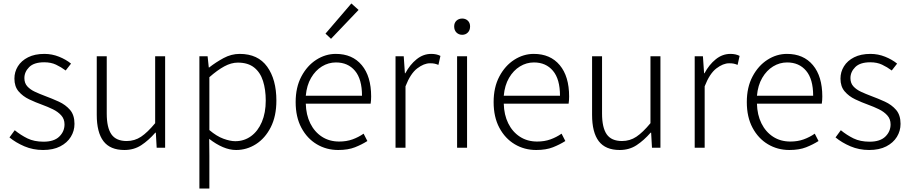

<svg xmlns="http://www.w3.org/2000/svg" viewBox="-20 -861 5307 1119"><path d="M231 13.2Q172.4 13.2 122.1 -8.3Q71.8 -29.8 35.2 -60.1L65.9 -102.1Q100.6 -73.7 139.9 -54.4Q179.2 -35.2 233.9 -35.2Q294.9 -35.2 325.4 -64.9Q356 -94.7 356 -136.2Q356 -167.5 336.7 -188.7Q317.4 -210 287.6 -224.4Q257.8 -238.8 227.1 -250Q187.5 -264.2 150.1 -282Q112.8 -299.8 88.4 -328.4Q64 -356.9 64 -402.8Q64 -441.9 84.2 -474.6Q104.5 -507.3 143.6 -527.1Q182.6 -546.9 238.8 -546.9Q283.2 -546.9 324 -530.5Q364.7 -514.2 394 -490.2L362.8 -450.2Q335.9 -470.2 306.4 -484.1Q276.9 -498 237.8 -498Q178.2 -498 150.1 -470Q122.1 -441.9 122.1 -405.8Q122.1 -376.5 139.2 -357.7Q156.2 -338.9 183.6 -326.2Q210.9 -313.5 242.2 -301.8Q283.2 -286.6 322.8 -268.6Q362.3 -250.5 388.2 -220.5Q414.1 -190.4 414.1 -139.2Q414.1 -98.1 392.8 -63.5Q371.6 -28.8 330.8 -7.8Q290 13.2 231 13.2Z M705.1 13.2Q622.1 13.2 583 -38.1Q543.9 -89.4 543.9 -191.9V-533.2H602.1V-199.2Q602.1 -117.2 629.4 -78.1Q656.7 -39.1 718.3 -39.1Q764.6 -39.1 802 -64Q839.4 -88.9 884.3 -143.1V-533.2H942.4V0H893.1L888.2 -87.9H885.3Q846.2 -43 803.5 -14.9Q760.7 13.2 705.1 13.2Z M1142.1 237.8V-533.2H1189.9L1196.8 -467.8H1199.2Q1237.8 -498 1283 -522.5Q1328.1 -546.9 1377 -546.9Q1483.4 -546.9 1537.1 -472.4Q1590.8 -397.9 1590.8 -274.9Q1590.8 -184.1 1558.1 -119.6Q1525.4 -55.2 1471.9 -21Q1418.5 13.2 1356 13.2Q1318.4 13.2 1278.8 -3.7Q1239.3 -20.5 1199.2 -51.8L1200.2 45.9V237.8ZM1351.1 -38.1Q1402.8 -38.1 1443.1 -67.4Q1483.4 -96.7 1506.1 -150.1Q1528.8 -203.6 1528.8 -274.9Q1528.8 -338.9 1512.9 -388.9Q1497.1 -439 1461.2 -467.5Q1425.3 -496.1 1366.2 -496.1Q1327.6 -496.1 1287.1 -474.1Q1246.6 -452.1 1200.2 -411.1V-103Q1242.7 -66.9 1282.2 -52.5Q1321.8 -38.1 1351.1 -38.1Z M1951.2 13.2Q1882.3 13.2 1826.2 -20.3Q1770 -53.7 1736.6 -116.2Q1703.1 -178.7 1703.1 -266.1Q1703.1 -352.5 1736.6 -415.5Q1770 -478.5 1823.5 -512.7Q1877 -546.9 1937 -546.9Q2033.7 -546.9 2088.4 -481.4Q2143.1 -416 2143.1 -298.8Q2143.1 -276.4 2140.1 -256.8H1762.2Q1763.7 -191.9 1788.3 -142.1Q1813 -92.3 1856.2 -64.2Q1899.4 -36.1 1957 -36.1Q1999.5 -36.1 2034.2 -48.6Q2068.8 -61 2099.1 -82L2121.1 -39.1Q2088.9 -18.6 2048.8 -2.7Q2008.8 13.2 1951.2 13.2ZM1762.2 -303.2H2089.8Q2089.8 -399.9 2048.8 -448.5Q2007.8 -497.1 1938 -497.1Q1894.5 -497.1 1856.4 -473.9Q1818.4 -450.7 1793 -407.2Q1767.6 -363.8 1762.2 -303.2ZM1909.2 -634.8 1877 -665 2027.8 -840.8 2069.8 -803.2Z M2285.2 0V-533.2H2333L2339.8 -434.1H2342.3Q2369.1 -484.4 2408 -515.6Q2446.8 -546.9 2493.2 -546.9Q2524.4 -546.9 2546.9 -535.2L2535.2 -482.9Q2521.5 -488.3 2511.7 -490.2Q2502 -492.2 2485.8 -492.2Q2450.7 -492.2 2411.4 -462.2Q2372.1 -432.1 2343.3 -357.9V0Z M2644 0V-533.2H2702.1V0ZM2673.8 -658.2Q2653.8 -658.2 2640.4 -671.4Q2627 -684.6 2627 -707Q2627 -728 2640.4 -740.5Q2653.8 -752.9 2673.8 -752.9Q2693.4 -752.9 2706.5 -740.5Q2719.7 -728 2719.7 -707Q2719.7 -684.6 2706.5 -671.4Q2693.4 -658.2 2673.8 -658.2Z M3105 13.2Q3036.1 13.2 2980 -20.3Q2923.8 -53.7 2890.4 -116.2Q2856.9 -178.7 2856.9 -266.1Q2856.9 -352.5 2890.4 -415.5Q2923.8 -478.5 2977.3 -512.7Q3030.8 -546.9 3090.8 -546.9Q3187.5 -546.9 3242.2 -481.4Q3296.9 -416 3296.9 -298.8Q3296.9 -276.4 3293.9 -256.8H2916Q2917.5 -191.9 2942.1 -142.1Q2966.8 -92.3 3010 -64.2Q3053.2 -36.1 3110.8 -36.1Q3153.3 -36.1 3188 -48.6Q3222.7 -61 3252.9 -82L3274.9 -39.1Q3242.7 -18.6 3202.6 -2.7Q3162.6 13.2 3105 13.2ZM2916 -303.2H3243.7Q3243.7 -399.9 3202.6 -448.5Q3161.6 -497.1 3091.8 -497.1Q3048.3 -497.1 3010.3 -473.9Q2972.2 -450.7 2946.8 -407.2Q2921.4 -363.8 2916 -303.2Z M3591.8 13.2Q3508.8 13.2 3469.7 -38.1Q3430.7 -89.4 3430.7 -191.9V-533.2H3488.8V-199.2Q3488.8 -117.2 3516.1 -78.1Q3543.5 -39.1 3605 -39.1Q3651.4 -39.1 3688.7 -64Q3726.1 -88.9 3771 -143.1V-533.2H3829.1V0H3779.8L3774.9 -87.9H3772Q3732.9 -43 3690.2 -14.9Q3647.5 13.2 3591.8 13.2Z M4028.8 0V-533.2H4076.7L4083.5 -434.1H4085.9Q4112.8 -484.4 4151.6 -515.6Q4190.4 -546.9 4236.8 -546.9Q4268.1 -546.9 4290.5 -535.2L4278.8 -482.9Q4265.1 -488.3 4255.4 -490.2Q4245.6 -492.2 4229.5 -492.2Q4194.3 -492.2 4155 -462.2Q4115.7 -432.1 4086.9 -357.9V0Z M4580.6 13.2Q4511.7 13.2 4455.6 -20.3Q4399.4 -53.7 4366 -116.2Q4332.5 -178.7 4332.5 -266.1Q4332.5 -352.5 4366 -415.5Q4399.4 -478.5 4452.9 -512.7Q4506.3 -546.9 4566.4 -546.9Q4663.1 -546.9 4717.8 -481.4Q4772.5 -416 4772.5 -298.8Q4772.5 -276.4 4769.5 -256.8H4391.6Q4393.1 -191.9 4417.7 -142.1Q4442.4 -92.3 4485.6 -64.2Q4528.8 -36.1 4586.4 -36.1Q4628.9 -36.1 4663.6 -48.6Q4698.2 -61 4728.5 -82L4750.5 -39.1Q4718.3 -18.6 4678.2 -2.7Q4638.2 13.2 4580.6 13.2ZM4391.6 -303.2H4719.2Q4719.2 -399.9 4678.2 -448.5Q4637.2 -497.1 4567.4 -497.1Q4523.9 -497.1 4485.8 -473.9Q4447.8 -450.7 4422.4 -407.2Q4397 -363.8 4391.6 -303.2Z M5045.4 13.2Q4986.8 13.2 4936.5 -8.3Q4886.2 -29.8 4849.6 -60.1L4880.4 -102.1Q4915 -73.7 4954.3 -54.4Q4993.7 -35.2 5048.3 -35.2Q5109.4 -35.2 5139.9 -64.9Q5170.4 -94.7 5170.4 -136.2Q5170.4 -167.5 5151.1 -188.7Q5131.8 -210 5102.1 -224.4Q5072.3 -238.8 5041.5 -250Q5002 -264.2 4964.6 -282Q4927.2 -299.8 4902.8 -328.4Q4878.4 -356.9 4878.4 -402.8Q4878.4 -441.9 4898.7 -474.6Q4918.9 -507.3 4958 -527.1Q4997.1 -546.9 5053.2 -546.9Q5097.7 -546.9 5138.4 -530.5Q5179.2 -514.2 5208.5 -490.2L5177.2 -450.2Q5150.4 -470.2 5120.8 -484.1Q5091.3 -498 5052.2 -498Q4992.7 -498 4964.6 -470Q4936.5 -441.9 4936.5 -405.8Q4936.5 -376.5 4953.6 -357.7Q4970.7 -338.9 4998 -326.2Q5025.4 -313.5 5056.6 -301.8Q5097.7 -286.6 5137.2 -268.6Q5176.8 -250.5 5202.6 -220.5Q5228.5 -190.4 5228.5 -139.2Q5228.5 -98.1 5207.3 -63.5Q5186 -28.8 5145.3 -7.8Q5104.5 13.2 5045.4 13.2Z"/></svg>

Font: Source Han Sans CN Light
Style: Regular
Weight: 300
Designer: Ryoko NISHIZUKA  (kana, bopomofo & ideographs); Paul D. Hunt (Latin, Greek & Cyrillic); Sandoll Communications , Soo-you
Foundry: Adobe
Version: Version 2.000;hotconv 1.0.107;makeotfexe 2.5.65593